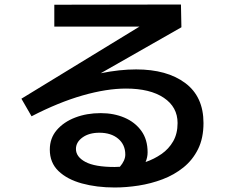

<svg xmlns="http://www.w3.org/2000/svg" viewBox="-20 -775 1040 852"><path d="M489 57Q409 57 343.5 39Q278 21 239.5 -16Q201 -53 201 -111Q201 -162 232 -198Q263 -234 314 -253.5Q365 -273 427 -273Q485 -273 532 -253Q579 -233 607 -194.5Q635 -156 635 -99Q635 -77 626 -56Q664 -69 696.5 -91.5Q729 -114 748.5 -148Q768 -182 768 -229Q768 -300 707 -341Q646 -382 539 -382Q453 -382 346.5 -351.5Q240 -321 120 -259L75 -337L599 -657H221V-754L783 -755L785 -654L427 -450Q511 -467 584 -467Q721 -467 802 -406.5Q883 -346 883 -229Q883 -162 859 -113.5Q835 -65 794 -32Q753 1 701.5 20.5Q650 40 595 48.5Q540 57 489 57ZM317 -114Q317 -79 359 -56.5Q401 -34 489 -34Q500 -34 512 -35Q536 -63 536 -89Q536 -133 504.5 -159.5Q473 -186 421 -186Q375 -186 346 -165Q317 -144 317 -114Z"/></svg>

Font: Murecho Medium
Style: Regular
Weight: 500
Designer: Neil Summerour
Foundry: Positype
Version: Version 1.010; ttfautohint (v1.8.3)